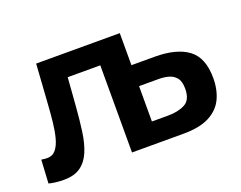

<svg xmlns="http://www.w3.org/2000/svg" viewBox="-87 -655 1031 822"><g transform="rotate(-20 429.0 -244.0)"><path d="M79.5 10.5Q63 10.5 43.8 8.5Q24.5 6.5 11 2.5L17 -104Q25 -102.5 32.5 -102Q40 -101.5 44.5 -101.5Q68.5 -101.5 83.2 -119.8Q98 -138 106 -168.8Q114 -199.5 118 -236.8Q122 -274 124.5 -312Q128 -359.5 131 -407Q134 -454 137 -498H518V-352H623.5Q723 -352 775.8 -312.8Q828.5 -273.5 828.5 -181Q828.5 -127 808.8 -86.2Q789 -45.5 745 -22.8Q701 0 627.5 0H392.5V-397H244Q241.5 -363.5 239 -330Q236.5 -296 234 -265Q229.5 -206 222.5 -155.8Q215.5 -105.5 200 -68.2Q184.5 -31 155.8 -10.2Q127 10.5 79.5 10.5ZM518 -95.5H592.5Q637.5 -95.5 668.8 -111.8Q700 -128 700 -179.5Q700 -213 686.2 -229.2Q672.5 -245.5 651.5 -251Q630.5 -256.5 608.5 -256.5H518Z"/></g></svg>

Font: Heraclito SemiBold
Style: Regular
Weight: 600
Designer: Kostas Bartsokas (font) & Cristiano Sobral (main changes)
Foundry: Kostas Bartsokas (font) & Cristiano Sobral (main changes)
Version: Version 1.00;July 8, 2020;FontCreator 13.0.0.2655 64-bit